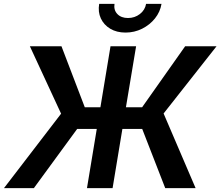

<svg xmlns="http://www.w3.org/2000/svg" viewBox="-40 -965 1130 985"><path d="M658.2 -727.5 606 -414.6H689L909.7 -727.5H1070.8L799.3 -382.8L963.4 0H807.6L689.5 -303.7H587.9L537.6 0H406.2L456.5 -303.7H356L133.8 0H-19.5L273.4 -381.8L113.3 -727.5H275.4L395 -414.6H475.1L526.9 -727.5ZM604 -797.9Q558.6 -797.9 525.6 -817.6Q492.7 -837.4 477.3 -870.6Q461.9 -903.8 468.8 -945.3H547.4Q542.5 -913.6 562 -893.1Q581.5 -872.6 616.7 -872.6Q651.4 -872.6 677.7 -893.1Q704.1 -913.6 709.5 -945.3H788.6Q781.7 -903.8 755.1 -870.6Q728.5 -837.4 689 -817.6Q649.4 -797.9 604 -797.9Z"/></svg>

Font: Inter Semi Bold
Style: Italic
Weight: 600
Italic angle: -9.39999°
Designer: Rasmus Andersson
Foundry: rsms
Version: Version 4.000;git-3c8e0fc